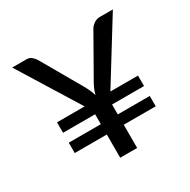

<svg xmlns="http://www.w3.org/2000/svg" viewBox="-124 -643 756 762"><g transform="rotate(-30 253.5 -262.0)"><path d="M70.3 -247.1H196.8L24.9 -524.4H90.8Q104 -524.4 113.8 -516.1Q123.5 -507.8 128.9 -498.5L231.4 -320.3Q241.2 -303.2 247.1 -290Q252.9 -276.9 256.8 -264.2Q259.8 -277.3 265.4 -290.5Q271 -303.7 280.8 -320.3L381.8 -498Q387.7 -507.8 399.7 -516.1Q411.6 -524.4 427.2 -524.4H486.3L314.9 -247.1H441.4V-199.2H294.9V-153.8H441.4V-106.4H294.9V0H217.3V-106.4H70.3V-153.8H217.3V-199.2H70.3Z"/></g></svg>

Font: Carlito
Style: Regular
Weight: 400
Designer: Lukasz Dziedzic
Foundry: tyPoland Lukasz Dziedzic
Version: Version 1.103; Beta1; all basic design good, some composites